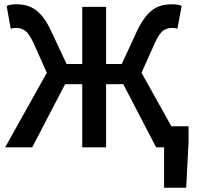

<svg xmlns="http://www.w3.org/2000/svg" viewBox="-20 -686 917 894"><path d="M744 188V0H707L554 -294H474V0H363V-294H283L130 0H4L198 -347L136 -486Q115 -531 96.5 -543.5Q78 -556 56 -556Q51 -556 44.5 -555.5Q38 -555 30 -552L11 -658Q20 -663 32.5 -664.5Q45 -666 56 -666Q81 -666 102.5 -660.5Q124 -655 143.5 -641.5Q163 -628 181 -605Q199 -582 216 -546L290 -388H363V-654H474V-388H547L620 -546Q638 -582 655.5 -605Q673 -628 692.5 -641.5Q712 -655 734 -660.5Q756 -666 781 -666Q792 -666 804.5 -664.5Q817 -663 826 -658L806 -552Q799 -555 792 -555.5Q785 -556 780 -556Q758 -556 740 -543.5Q722 -531 701 -486L639 -347L778 -98H858V-26L847 188Z"/></svg>

Font: CV Source Sans Light
Style: Bold
Weight: 600
Designer: Paul D. Hunt
Foundry: Adobe Systems Incorporated
Version: Version 3.001